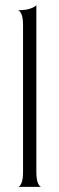

<svg xmlns="http://www.w3.org/2000/svg" viewBox="-20 -730 232 750"><path d="M50 0Q57 0 63.5 -14Q70 -28 70 -60V-630Q70 -662 63.5 -675.5Q57 -689 50 -690Q80 -690 98.5 -696.5Q117 -703 122 -710V-60Q122 -28 128.5 -14Q135 0 142 0Z"/></svg>

Font: Red Rose Light
Style: Regular
Weight: 300
Designer: Jaikishan Patel
Version: Version 1.001; ttfautohint (v1.8.3)